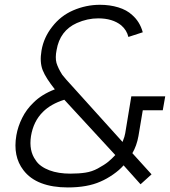

<svg xmlns="http://www.w3.org/2000/svg" viewBox="-20 -786 726 821"><path d="M572 -204Q564.5 -162.5 546 -131L628 -40.5L581 2L508.5 -79Q490.5 -58.5 463.5 -39.8Q436.5 -21 409.5 -9.5Q353.5 15.5 270 15.5Q204.5 15.5 156.5 -2.8Q108.5 -21 80 -58.5Q34.5 -117.5 50 -207.5Q56.5 -245 74.8 -281.8Q93 -318.5 123 -347Q157.5 -382 214.5 -404Q195.5 -428 182.5 -448.2Q169.5 -468.5 162.5 -486Q149 -521 157.5 -570Q167 -626 203.5 -672Q239.5 -718.5 292.5 -741.5Q348 -765.5 407.5 -765.5Q449.5 -765.5 485.8 -754.5Q522 -743.5 545 -722Q578 -693.5 590.5 -648L529 -628Q522 -657.5 498 -678Q461 -707.5 400 -707.5Q353.5 -707.5 308.5 -687.5Q236 -655 222 -572Q215.5 -540 221.5 -517Q228.5 -494 246 -466.5Q252.5 -458 263.8 -445Q275 -432 291.5 -414.5L504 -179Q509 -191.5 511.8 -200.8Q514.5 -210 515.5 -216.5L541.5 -374H686.5L676 -314.5H590.5ZM255 -359.5Q197.5 -341.5 163.5 -307.5Q123 -267.5 112.5 -204Q103 -141 132.5 -101Q141.5 -86.5 156.8 -75.8Q172 -65 191.2 -57.8Q210.5 -50.5 233.2 -47Q256 -43.5 280 -43.5Q317.5 -43.5 345.2 -47.8Q373 -52 398 -65.5Q412.5 -73.5 423.5 -80.5Q434.5 -87.5 442.5 -94Q450.5 -101 458.2 -108Q466 -115 473 -123Z"/></svg>

Font: Russisch Sans Light
Style: Italic
Weight: 300
Italic angle: -10°
Designer: Michael Sharanda (font) & Cristiano Sobral (main changes)
Foundry: Michael Sharanda
Version: Version 2.00;September 8, 2020;FontCreator 13.0.0.2681 64-bi